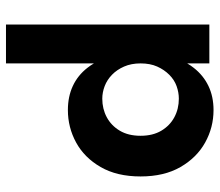

<svg xmlns="http://www.w3.org/2000/svg" viewBox="-66 -448 734 642"><g transform="rotate(90 301.0 -127.0)"><path d="M62 220V-460H192V-386Q199 -398 207 -408Q232 -440 267.5 -457Q303 -474 348 -474Q406 -474 456.5 -446Q507 -418 538.5 -363.5Q570 -309 570 -230Q570 -151 538.5 -96.5Q507 -42 456.5 -14.5Q406 13 348 13Q303 13 267.5 -3.5Q232 -20 207 -52Q199 -62 192 -74V220ZM434 -230Q434 -271 417 -299.5Q400 -328 372 -343Q344 -358 310 -358Q289 -358 268 -350.5Q247 -343 230 -326Q213 -309 202.5 -285.5Q192 -262 192 -230Q192 -199 202.5 -175Q213 -151 230 -134.5Q247 -118 268 -110Q289 -102 310 -102Q344 -102 372 -117Q400 -132 417 -160.5Q434 -189 434 -230Z"/></g></svg>

Font: Venryn Sans SemiBold
Style: Regular
Weight: 600
Designer: Owen Earl, indestructible type* (font) & Cristiano Sobral (main changes)
Version: Version 3.60;October 28, 2020;FontCreator 13.0.0.2681 64-bit